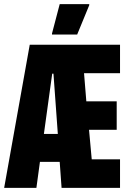

<svg xmlns="http://www.w3.org/2000/svg" viewBox="-35 -903 623 923"><path d="M-15 0 108 -688H542V-551H369L380 -416H526V-279H393L406 -137H542V0H261L252 -125H157L140 0ZM176 -259H243L222 -549H216ZM215 -737V-742L252 -883H394V-878L336 -737Z"/></svg>

Font: Saira ExtraCondensed Black
Style: Regular
Weight: 900
Width: 2
Designer: Hector Gatti with collaboration of the Omnibus-Type team
Foundry: Omnibus-Type
Version: Version 1.101